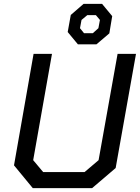

<svg xmlns="http://www.w3.org/2000/svg" viewBox="-20 -981 729 1001"><path d="M53 -119 155 -700H251L153 -146L205 -84H421L494 -146L593 -700H689L583 -105L460 0H151ZM333 -814 349 -903 416 -961H512L565 -897L550 -807L483 -750H386ZM464 -808 493 -834 501 -877 480 -902H435L405 -877L397 -834L418 -808Z"/></svg>

Font: Chakra Petch Medium
Style: Italic
Weight: 500
Italic angle: -10°
Designer: Katatrad Aksorn Co.,Ltd.
Foundry: Cadson Demak Co.,Ltd.
Version: Version 1.000; ttfautohint (v1.6)